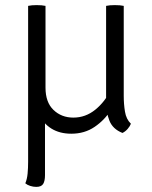

<svg xmlns="http://www.w3.org/2000/svg" viewBox="-20 -513 595 751"><path d="M115 -220V-149Q115 -101.5 132 -65.8Q149 -30 181.2 -10Q213.5 10 259 10Q311 10 350.2 -16.8Q389.5 -43.5 414 -83V-163Q391 -115 352.8 -84Q314.5 -53 267 -53Q220.5 -53 189.2 -83Q158 -113 158 -170V-220ZM464 -490Q450.5 -493 429 -493Q408.5 -493 395 -490V-113Q395 -74 408 -41Q421 -8 459 7Q470.5 1.5 479.5 -9Q488.5 -19.5 492 -29Q473.5 -47 468.8 -76.5Q464 -106 464 -138ZM158 -490Q144.5 -493 123 -493Q103.5 -493 90 -490V120Q90 144 88 165.8Q86 187.5 79 204Q86.5 210.5 98.2 214.2Q110 218 122 218Q141.5 218 148.8 206.5Q156 195 156 172V-77H158Z"/></svg>

Font: Signika Negative Light Light
Style: Regular
Weight: 300
Version: Version 2.001